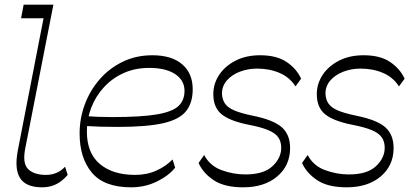

<svg xmlns="http://www.w3.org/2000/svg" viewBox="-20 -792 1751 820"><path d="M160 8Q91 8 66 -31Q41 -70 56 -149L166 -714H70L81 -772H208L88 -159Q75 -95 100 -70Q125 -45 177 -45Q200 -45 220.5 -53.5Q241 -62 258 -80L269 -45Q245 -17 218.5 -4.5Q192 8 160 8Z M540 8Q425 8 372.5 -54.5Q320 -117 320 -222Q320 -286 342 -345.5Q364 -405 405 -452.5Q446 -500 503.5 -528Q561 -556 631 -556Q713 -556 758 -517.5Q803 -479 803 -411Q803 -352 774 -316.5Q745 -281 675.5 -265.5Q606 -250 484 -250Q439 -250 406.5 -251Q374 -252 344 -254V-296Q373 -294 402 -293Q431 -292 460 -292Q584 -292 650.5 -303.5Q717 -315 742.5 -339.5Q768 -364 768 -404Q768 -449 728 -475.5Q688 -502 617 -502Q556 -502 507 -479.5Q458 -457 423 -418.5Q388 -380 369.5 -331.5Q351 -283 351 -231Q351 -138 406.5 -91.5Q462 -45 557 -45Q607 -45 648 -63.5Q689 -82 717 -111L728 -76Q700 -41 649.5 -16.5Q599 8 540 8Z M1019 8Q938 8 892.5 -22.5Q847 -53 828 -96L852 -130Q876 -84 926 -65.5Q976 -47 1028 -47Q1106 -47 1143.5 -82Q1181 -117 1181 -161Q1181 -188 1168 -206Q1155 -224 1125 -236.5Q1095 -249 1043 -259Q962 -275 926.5 -304Q891 -333 891 -390Q891 -434 915.5 -471.5Q940 -509 985 -532.5Q1030 -556 1091 -556Q1162 -556 1204.5 -527Q1247 -498 1266 -456L1242 -423Q1217 -462 1174 -480.5Q1131 -499 1078 -499Q1038 -499 1003.5 -485.5Q969 -472 948.5 -448Q928 -424 928 -392Q929 -367 941 -349.5Q953 -332 981.5 -320Q1010 -308 1059 -298Q1148 -280 1183.5 -248.5Q1219 -217 1219 -160Q1219 -85 1164 -38.5Q1109 8 1019 8Z M1461 8Q1380 8 1334.5 -22.5Q1289 -53 1270 -96L1294 -130Q1318 -84 1368 -65.5Q1418 -47 1470 -47Q1548 -47 1585.5 -82Q1623 -117 1623 -161Q1623 -188 1610 -206Q1597 -224 1567 -236.5Q1537 -249 1485 -259Q1404 -275 1368.5 -304Q1333 -333 1333 -390Q1333 -434 1357.5 -471.5Q1382 -509 1427 -532.5Q1472 -556 1533 -556Q1604 -556 1646.5 -527Q1689 -498 1708 -456L1684 -423Q1659 -462 1616 -480.5Q1573 -499 1520 -499Q1480 -499 1445.5 -485.5Q1411 -472 1390.5 -448Q1370 -424 1370 -392Q1371 -367 1383 -349.5Q1395 -332 1423.5 -320Q1452 -308 1501 -298Q1590 -280 1625.5 -248.5Q1661 -217 1661 -160Q1661 -85 1606 -38.5Q1551 8 1461 8Z"/></svg>

Font: Savate ExtraLight
Style: Italic
Weight: 200
Italic angle: -11°
Designer: Max Esnée
Foundry: Plomb Type
Version: Version 2.000